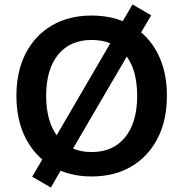

<svg xmlns="http://www.w3.org/2000/svg" viewBox="-20 -785 825 865"><path d="M393 10Q291 10 214.5 -35Q138 -80 96 -161.5Q54 -243 54 -353Q54 -464 96 -545Q138 -626 214 -670.5Q290 -715 393 -715Q496 -715 572 -670.5Q648 -626 690 -545Q732 -464 732 -354Q732 -243 690 -161.5Q648 -80 572 -35Q496 10 393 10ZM393 -100Q490 -100 544 -167Q598 -234 598 -353Q598 -473 544.5 -539Q491 -605 393 -605Q296 -605 242 -539Q188 -473 188 -353Q188 -234 242 -167Q296 -100 393 -100ZM209 60 125 11 189 -98 225 -158 488 -609 514 -657 577 -765 661 -716 597 -607 561 -547 298 -97 272 -49Z"/></svg>

Font: Nunito Sans
Style: Bold
Weight: 700
Designer: Vernon Adams
Foundry: Vernon Adams
Version: Version 3.101; ttfautohint (v1.8.4.7-5d5b);gftools[0.9.27]